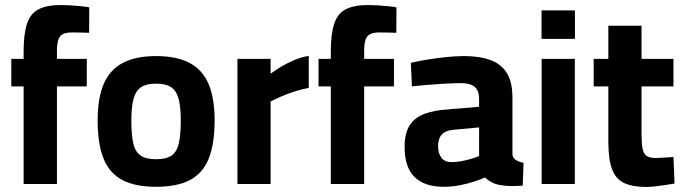

<svg xmlns="http://www.w3.org/2000/svg" viewBox="-20 -738 2740 770"><path d="M74.7 0V-391.4H25.4V-501.9H74.7V-530.6Q74.7 -601.9 88.3 -642.8Q101.8 -683.8 134.7 -700.8Q167.6 -717.8 223.8 -717.8Q240.4 -717.8 262.9 -716.5Q285.4 -715.1 306.4 -713Q327.3 -710.9 338 -708.6L337.4 -606.5Q321.3 -607.2 301.5 -607.5Q281.8 -607.8 268.4 -607.8Q245.8 -607.8 232.4 -601.1Q219.1 -594.5 213.8 -578.1Q208.4 -561.7 208.4 -532.3V-501.9H328V-391.4H208.4V0Z M605.9 11.1Q521.1 11.1 469.5 -16.7Q417.8 -44.6 394.7 -103.4Q371.6 -162.2 371.6 -254.9Q371.6 -344.7 396 -401.4Q420.3 -458.2 472.2 -485.6Q524.2 -513.1 605.9 -513.1Q688.5 -513.1 740.3 -485.6Q792.1 -458.2 816.4 -401.4Q840.7 -344.7 840.7 -254.9Q840.7 -162.2 817.6 -103.4Q794.6 -44.6 743.1 -16.7Q691.6 11.1 605.9 11.1ZM605.9 -99.4Q647.8 -99.4 669 -114.9Q690.2 -130.4 697.6 -164.9Q705 -199.4 705 -254.9Q705 -310.1 696.1 -342.3Q687.1 -374.6 665.9 -388.6Q644.7 -402.6 605.9 -402.6Q568 -402.6 546.3 -388.6Q524.6 -374.6 515.7 -342.2Q506.7 -309.7 506.7 -254.9Q506.7 -199.4 514.1 -164.9Q521.5 -130.4 542.9 -114.9Q564.3 -99.4 605.9 -99.4Z M932.2 0V-501.9H1065.3V-442.5Q1082.4 -455.5 1107.4 -470.5Q1132.4 -485.4 1161.7 -497.7Q1190.9 -510 1218.3 -513.7V-385.4Q1191.9 -381.1 1162.8 -371.7Q1133.8 -362.3 1108.3 -351.2Q1082.8 -340.1 1065.3 -330.9V0Z M1306.7 0V-391.4H1257.4V-501.9H1306.7V-530.6Q1306.7 -601.9 1320.3 -642.8Q1333.8 -683.8 1366.7 -700.8Q1399.6 -717.8 1455.8 -717.8Q1472.4 -717.8 1494.9 -716.5Q1517.4 -715.1 1538.4 -713Q1559.3 -710.9 1570 -708.6L1569.4 -606.5Q1553.3 -607.2 1533.5 -607.5Q1513.8 -607.8 1500.4 -607.8Q1477.8 -607.8 1464.4 -601.1Q1451.1 -594.5 1445.8 -578.1Q1440.4 -561.7 1440.4 -532.3V-501.9H1560V-391.4H1440.4V0Z M1760.3 11.1Q1681.8 11.1 1642.2 -28.4Q1602.6 -68 1602.6 -148.3Q1602.6 -203.8 1623 -235.4Q1643.4 -267 1682.9 -281.6Q1722.3 -296.2 1778.7 -299.4L1901.4 -309.8V-339.8Q1901.4 -375.6 1883.1 -390.1Q1864.8 -404.6 1829.9 -404.6Q1802.3 -404.6 1765.7 -402.6Q1729.1 -400.6 1693.7 -397.6Q1658.4 -394.6 1632 -391.6L1627.6 -486.1Q1653.6 -492.2 1690.2 -498.4Q1726.9 -504.5 1766.9 -508.8Q1807 -513.1 1841.4 -513.1Q1904.5 -513.1 1947.8 -496.9Q1991 -480.7 2013.1 -444.5Q2035.1 -408.2 2035.1 -346.3V-117.4Q2037.5 -103 2050.1 -95.5Q2062.8 -88 2079.5 -85.3L2076.5 6.6Q2061.4 7.3 2045.5 7.9Q2029.6 8.4 2015.7 7.6Q2001.7 6.8 1991.4 5Q1968.1 1.9 1951.7 -7Q1935.2 -15.9 1925.4 -26.3Q1908.7 -18.7 1881.8 -9.9Q1855 -1.1 1823.6 5Q1792.2 11.1 1760.3 11.1ZM1791.7 -87.8Q1811.4 -87.8 1832 -91.9Q1852.6 -95.9 1871.2 -101.6Q1889.7 -107.2 1901.4 -112.1V-227L1798.8 -217.6Q1766.3 -214.7 1751.6 -198.3Q1736.9 -181.8 1736.9 -151.9Q1736.9 -122.1 1750.5 -104.9Q1764.2 -87.8 1791.7 -87.8Z M2152.2 0V-501.9H2285.3V0ZM2151.8 -582.1V-696.2H2285.7V-582.1Z M2571.7 11.8Q2516.6 11.8 2483.1 -4Q2449.5 -19.9 2434.6 -59.4Q2419.7 -98.9 2419.7 -170.5V-391.4H2360.9V-501.9H2419.7V-634.7H2552.8V-501.9H2680.8V-391.4H2552.8V-204.5Q2552.8 -165.7 2556.5 -144Q2560.3 -122.3 2572.2 -113.4Q2584.1 -104.4 2609.3 -104.4Q2616.2 -104.4 2629.9 -105.2Q2643.6 -106 2657.9 -107Q2672.1 -107.9 2680.9 -108.5L2685.1 -1.9Q2669.6 0.9 2648.5 3.9Q2627.4 7 2606.8 9.4Q2586.2 11.8 2571.7 11.8Z"/></svg>

Font: Cairo
Style: Regular
Weight: 400
Designer: Mohamed Gaber, Accademia di Belle Arti di Urbino
Foundry: Kief Type Foundry, Accademia di Belle Arti di Urbino
Version: Version 3.120